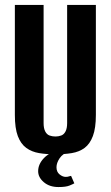

<svg xmlns="http://www.w3.org/2000/svg" viewBox="-20 -611 447 775"><path d="M204 12Q168 12 138 7Q108 2 86 -14Q64 -30 52 -61.5Q40 -93 40 -147V-591H156V-114Q156 -93 162.5 -80.5Q169 -68 180 -64Q191 -60 204 -60Q216 -60 227 -64Q238 -68 244.5 -80.5Q251 -93 251 -114V-591H367V-147Q367 -94 355 -62Q343 -30 321.5 -14Q300 2 269.5 7Q239 12 204 12ZM216 144Q180 144 157 124.5Q134 105 134 80Q134 52 156.5 28Q179 4 213 -1L260 0Q233 9 220.5 28Q208 47 208 64Q208 83 220.5 93Q233 103 245 103Q253 103 258.5 101Q264 99 267 99L280 129Q275 132 260.5 138Q246 144 216 144Z"/></svg>

Font: Alumni Sans
Style: Bold
Weight: 700
Designer: Robert E. Leuschke
Foundry: Robert E. Leuschke
Version: Version 1.018